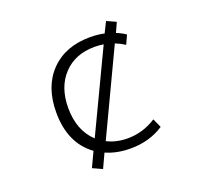

<svg xmlns="http://www.w3.org/2000/svg" viewBox="-145 -972 1290 1215"><g transform="rotate(-20 500.0 -365.0)"><path d="M562.5 -672.9Q430.7 -672.9 352.1 -589.4Q273.4 -505.9 273.4 -365.2Q273.4 -213.9 365.2 -127.9L622.1 -668Q589.8 -672.9 562.5 -672.9ZM690.4 -649.4 424.8 -87.9Q486.3 -56.6 562.5 -56.6Q666 -56.6 754.9 -114.3L782.2 -53.7Q684.6 10.7 555.7 9.8Q465.8 9.8 392.6 -22.5L348.6 72.3L284.2 43L331.1 -56.6Q192.4 -157.2 192.4 -365.2Q192.4 -538.1 290.5 -639.2Q388.7 -740.2 555.7 -740.2Q607.4 -740.2 651.4 -730.5L686.5 -801.8L749 -773.4L719.7 -709Q756.8 -694.3 782.2 -675.8L754.9 -616.2Q724.6 -635.7 690.4 -649.4Z"/></g></svg>

Font: Gen Shin Gothic Monospace Normal
Style: Regular
Weight: 350
Designer: [Source Han Sans]
Ryoko NISHIZUKA  (kana & ideographs); Paul D. Hunt (Latin, Greek & Cyrillic); Wenlong ZHANG  (bopomofo
Version: Version 1.002.20150607